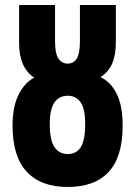

<svg xmlns="http://www.w3.org/2000/svg" viewBox="-20 -734 540 764"><path d="M249 10Q143 10 86.5 -50.5Q30 -111 30 -234Q30 -311 54.5 -358.5Q79 -406 116 -425Q56 -465 56 -563V-714H199V-570Q199 -521 212.5 -501Q226 -481 249 -481Q273 -481 285.5 -501Q298 -521 298 -571V-714H441V-567Q441 -516 427 -482.5Q413 -449 380 -427Q421 -408 444.5 -360.5Q468 -313 468 -233Q468 -110 412.5 -50Q357 10 249 10ZM249 -121Q284 -121 301.5 -148.5Q319 -176 319 -241Q319 -300 301 -326.5Q283 -353 249 -353Q215 -353 196.5 -326Q178 -299 178 -241Q178 -177 196.5 -149Q215 -121 249 -121Z"/></svg>

Font: Noto Sans Mono ExtraCondensed Black
Style: Regular
Weight: 900
Width: 2
Designer: Monotype Design Team
Foundry: Monotype Imaging Inc.
Version: Version 2.014